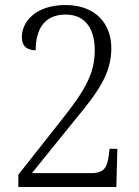

<svg xmlns="http://www.w3.org/2000/svg" viewBox="-20 -744 553 764"><path d="M53 0H443L447 -152H416L413 -127C407 -80 396 -55 343 -55H107L275 -263C369 -376 423 -450 423 -552C423 -650 360 -724 241 -724C123 -724 67 -659 67 -596C67 -557 91 -544 122 -544C122 -623 153 -686 241 -686C324 -686 357 -623 357 -545C357 -453 321 -387 222 -263L53 -49Z"/></svg>

Font: Noto Serif Bengali SemiCondensed Light
Style: Regular
Weight: 300
Width: 4
Designer: Juan Bruce, Universal Thirst, Indian Type Foundry and the Monotype Design Team.
Foundry: Monotype Imaging Inc.
Version: Version 2.003